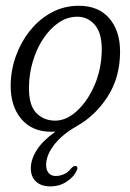

<svg xmlns="http://www.w3.org/2000/svg" viewBox="-20 -448 450 666"><path d="M253.5 -428Q322 -428 359.5 -384Q397 -340 396.5 -267.5Q396 -179 353.5 -113Q311 -47 246.5 -10.5Q196 18 168.2 53.8Q140.5 89.5 140 123Q140 143 149.2 152.8Q158.5 162.5 173 162.5Q187 162.5 201.2 156.5Q215.5 150.5 226.5 136.5Q234.5 127 242.5 127.5Q246 128 248 132.2Q250 136.5 245.5 144.5Q237.5 164 212.5 181.2Q187.5 198.5 154.5 198.5Q122 198.5 104.2 181.2Q86.5 164 87 135Q87 104.5 107.8 72Q128.5 39.5 172.5 8.5Q163.5 9 157.5 9Q91.5 9 54 -35.2Q16.5 -79.5 17 -152Q17.5 -204.5 35.2 -253.8Q53 -303 84.8 -342.5Q116.5 -382 159.5 -405Q202.5 -428 253.5 -428ZM171.5 -29.5Q210 -29.5 246.8 -63Q283.5 -96.5 307.8 -152.2Q332 -208 333 -274Q333.5 -334 308.8 -362Q284 -390 248.5 -390Q213 -390 182.8 -369Q152.5 -348 129.5 -313Q106.5 -278 93.8 -234.8Q81 -191.5 80.5 -147Q79.5 -83.5 105.5 -56.5Q131.5 -29.5 171.5 -29.5Z"/></svg>

Font: Fraunces 144pt S100 Light
Style: Italic
Weight: 300
Italic angle: -16°
Version: Version 1.000; ttfautohint (v1.8.3)